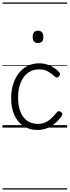

<svg xmlns="http://www.w3.org/2000/svg" viewBox="-20 -1030 562 1550"><path d="M283 19Q219 19 171.5 -11Q124 -41 97 -98.5Q70 -156 70 -237Q70 -298 86 -349.5Q102 -401 131.5 -439Q161 -477 203 -498Q245 -519 298 -519Q343 -519 387 -499Q431 -479 460 -444Q466 -436 465 -429Q464 -422 455 -413Q446 -404 438.5 -404Q431 -404 425 -410Q396 -437 367 -453.5Q338 -470 294 -470Q257 -470 225.5 -454Q194 -438 172 -408Q150 -378 138 -336Q126 -294 126 -241Q126 -178 144 -130.5Q162 -83 197.5 -56.5Q233 -30 287 -30Q321 -30 347.5 -42.5Q374 -55 396 -76.5Q418 -98 440 -125Q447 -133 455 -132.5Q463 -132 472 -126Q480 -120 482.5 -112.5Q485 -105 480 -96Q454 -59 423 -33Q392 -7 356.5 6Q321 19 283 19ZM287 -683Q265 -683 254.5 -695Q244 -707 244 -732Q244 -757 254.5 -769.5Q265 -782 287 -782Q308 -782 319 -769.5Q330 -757 330 -732Q331 -707 319.5 -695Q308 -683 287 -683ZM0 490H522V500H0ZM0 -20H522V0H0ZM0 -505H522V-500H0ZM0 -1010H522V-1000H0Z"/></svg>

Font: Playwrite PE Guides
Style: Regular
Weight: 400
Designer: Veronika Burian, José Scaglione
Foundry: TypeTogether
Version: Version 1.003